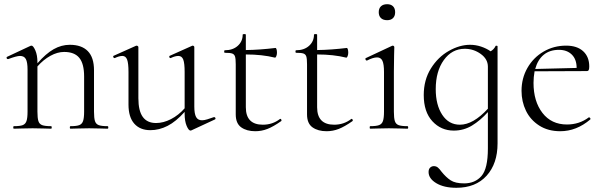

<svg xmlns="http://www.w3.org/2000/svg" viewBox="-20 -612 2868 913"><path d="M492 0Q469 0 456 -1L404 -2L351 -1Q338 0 315 0Q312 0 312 -6Q312 -12 315 -12Q344 -12 357 -17Q370 -22 375 -36.5Q380 -51 380 -81V-248Q380 -309 357 -337Q334 -365 285 -365Q253 -365 219.5 -346.5Q186 -328 158 -296V-81Q158 -51 162.5 -36.5Q167 -22 180.5 -17Q194 -12 223 -12Q226 -12 226 -6Q226 0 223 0Q200 0 187 -1L135 -2L82 -1Q69 0 46 0Q43 0 43 -6Q43 -12 46 -12Q75 -12 88 -17Q101 -22 106 -36.5Q111 -51 111 -81V-281Q111 -316 103 -331Q95 -346 75 -346Q59 -346 19 -331H17Q13 -331 11.5 -335.5Q10 -340 14 -342L125 -394Q127 -395 130 -395Q138 -395 148 -372.5Q158 -350 158 -315V-311Q198 -357 235 -378Q272 -399 312 -399Q368 -399 397.5 -369Q427 -339 427 -278V-81Q427 -51 431.5 -36.5Q436 -22 449.5 -17Q463 -12 492 -12Q495 -12 495 -6Q495 0 492 0Z M999 -55Q1003 -55 1004.5 -50.5Q1006 -46 1002 -44L890 8L886 9Q877 9 867.5 -13.5Q858 -36 858 -71V-80Q817 -34 777 -13.5Q737 7 695 7Q646 7 618.5 -24Q591 -55 591 -115V-270Q591 -311 584.5 -328.5Q578 -346 562 -346Q547 -346 526 -336H524Q520 -336 518.5 -341Q517 -346 521 -347L626 -394L630 -395Q632 -395 635 -393Q638 -391 638 -388V-145Q638 -85 659 -56Q680 -27 722 -27Q757 -27 793 -45.5Q829 -64 858 -97V-270Q858 -311 851.5 -328.5Q845 -346 828 -346Q813 -346 792 -336H790Q786 -336 785 -341Q784 -346 788 -347L893 -394L896 -395Q899 -395 901.5 -393Q904 -391 904 -388V-105Q904 -71 912.5 -55.5Q921 -40 941 -40Q951 -40 965.5 -44.5Q980 -49 997 -55Z M1313 -47Q1316 -47 1318 -42.5Q1320 -38 1317 -36Q1280 -10 1252 1Q1224 12 1194 12Q1153 12 1127 -6.5Q1101 -25 1101 -68V-306Q1101 -333 1097.5 -343.5Q1094 -354 1084 -357.5Q1074 -361 1049 -361Q1046 -361 1046 -367Q1046 -373 1049 -373Q1087 -373 1110.5 -394Q1134 -415 1134 -447Q1134 -450 1142 -450Q1149 -450 1149 -447V-374Q1217 -375 1290 -384Q1293 -384 1295 -377.5Q1297 -371 1297 -361Q1297 -353 1294 -345Q1291 -337 1287 -338Q1227 -353 1149 -353V-102Q1149 -19 1230 -19Q1276 -19 1311 -46Z M1652 -47Q1655 -47 1657 -42.5Q1659 -38 1656 -36Q1619 -10 1591 1Q1563 12 1533 12Q1492 12 1466 -6.5Q1440 -25 1440 -68V-306Q1440 -333 1436.5 -343.5Q1433 -354 1423 -357.5Q1413 -361 1388 -361Q1385 -361 1385 -367Q1385 -373 1388 -373Q1426 -373 1449.5 -394Q1473 -415 1473 -447Q1473 -450 1481 -450Q1488 -450 1488 -447V-374Q1556 -375 1629 -384Q1632 -384 1634 -377.5Q1636 -371 1636 -361Q1636 -353 1633 -345Q1630 -337 1626 -338Q1566 -353 1488 -353V-102Q1488 -19 1569 -19Q1615 -19 1650 -46Z M1740 -12Q1769 -12 1782.5 -17Q1796 -22 1801 -36.5Q1806 -51 1806 -81V-270Q1806 -307 1798.5 -323Q1791 -339 1773 -339Q1754 -339 1725 -324H1724Q1720 -324 1718 -329Q1716 -334 1720 -336L1844 -394L1848 -395Q1850 -395 1852.5 -393Q1855 -391 1855 -388Q1855 -382 1854 -348.5Q1853 -315 1853 -271V-81Q1853 -51 1857.5 -36.5Q1862 -22 1875.5 -17Q1889 -12 1918 -12Q1921 -12 1921 -6Q1921 0 1918 0Q1895 0 1882 -1L1829 -2L1777 -1Q1763 0 1740 0Q1738 0 1738 -6Q1738 -12 1740 -12ZM1781 -554Q1781 -572 1791.5 -582Q1802 -592 1821 -592Q1839 -592 1849 -582Q1859 -572 1859 -554Q1859 -536 1849 -526Q1839 -516 1821 -516Q1802 -516 1791.5 -526Q1781 -536 1781 -554Z M2346 -392V70Q2346 166 2294 223.5Q2242 281 2150 281Q2091 281 2054.5 259Q2018 237 2018 206Q2018 192 2025.5 185Q2033 178 2043 178Q2054 178 2062 184.5Q2070 191 2080 205Q2101 231 2123 245.5Q2145 260 2187 260Q2239 260 2269.5 225Q2300 190 2300 94V-79Q2264 -39 2224.5 -15Q2185 9 2138 9Q2077 9 2036 -35.5Q1995 -80 1995 -160Q1995 -232 2029 -286.5Q2063 -341 2114.5 -370Q2166 -399 2215 -399Q2242 -399 2267.5 -390.5Q2293 -382 2313 -368Q2329 -377 2337 -394Q2338 -395 2342 -394.5Q2346 -394 2346 -392ZM2300 -95V-295Q2300 -331 2266 -355.5Q2232 -380 2190 -380Q2129 -380 2090.5 -326.5Q2052 -273 2052 -188Q2052 -113 2083 -66Q2114 -19 2167 -19Q2230 -19 2300 -95Z M2781 -54Q2784 -54 2786.5 -50.5Q2789 -47 2787 -44Q2721 12 2644 12Q2586 12 2544 -15Q2502 -42 2481 -85.5Q2460 -129 2460 -180Q2460 -240 2488 -289Q2516 -338 2564.5 -366.5Q2613 -395 2672 -395Q2724 -395 2753 -368.5Q2782 -342 2782 -296Q2782 -284 2779.5 -279Q2777 -274 2770 -274L2522 -273Q2517 -245 2517 -218Q2517 -130 2559.5 -75Q2602 -20 2676 -20Q2735 -20 2780 -54ZM2525 -284 2722 -289Q2722 -330 2699 -352.5Q2676 -375 2638 -375Q2594 -375 2565.5 -351.5Q2537 -328 2525 -284Z"/></svg>

Font: Cormorant Infant Light
Style: Regular
Weight: 300
Designer: Christian Thalmann (Catharsis Fonts)
Version: Version 3.000